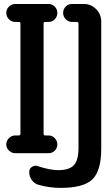

<svg xmlns="http://www.w3.org/2000/svg" viewBox="-20 -750 540 940"><path d="M265.6 83Q318.4 83 341.3 59.1Q364.3 35.2 364.3 -26.4V-633.8Q364.3 -642.6 355.5 -642.6H332Q314.5 -642.6 301.8 -655.8Q289.1 -668.9 289.1 -687Q289.1 -705.1 301.8 -717.8Q314.5 -730.5 332 -730.5H390.6Q425.8 -730.5 450.7 -705.1Q475.6 -679.7 475.6 -644.5V-22.5Q475.6 86.9 432.1 128.4Q388.7 169.9 276.4 169.9Q221.7 169.9 167 154.3Q147.5 148.4 135.3 130.9Q123 113.3 123 91.8Q123 76.2 136.7 66.9Q150.4 57.6 165 63.5Q224.6 83 265.6 83ZM72.3 -86.9Q80.1 -86.9 80.1 -94.7V-634.8Q80.1 -642.6 72.3 -642.6H54.7Q37.1 -642.6 23.9 -655.8Q10.7 -668.9 10.7 -687Q10.7 -705.1 23.9 -717.8Q37.1 -730.5 54.7 -730.5H217.8Q235.4 -730.5 248 -717.8Q260.7 -705.1 260.7 -687Q260.7 -668.9 248.5 -655.8Q236.3 -642.6 217.8 -642.6H201.2Q193.4 -642.6 193.4 -634.8V-94.7Q193.4 -86.9 201.2 -86.9H217.8Q235.4 -86.9 248 -73.7Q260.7 -60.5 260.7 -43Q260.7 -25.4 248.5 -12.7Q236.3 0 217.8 0H54.7Q37.1 0 23.9 -12.7Q10.7 -25.4 10.7 -43Q10.7 -60.5 23.9 -73.7Q37.1 -86.9 54.7 -86.9Z"/></svg>

Font: Rounded-X Mgen+ 1mn medium
Style: Regular
Weight: 500
Designer: [Source Han Sans]
Ryoko NISHIZUKA  (kana & ideographs); Paul D. Hunt (Latin, Greek & Cyrillic); Wenlong ZHANG  (bopomofo
Version: Version 1.059.20150602